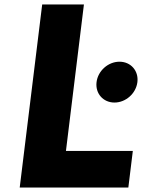

<svg xmlns="http://www.w3.org/2000/svg" viewBox="-20 -845 667 865"><path d="M518.3 -567C467.3 -567 421.2 -526 415 -475C408.7 -424 444.7 -383 495.7 -383C546.7 -383 592.7 -424 599 -475C605.2 -526 569.3 -567 518.3 -567ZM358.1 -825H170.1L68.8 0H558.2L578.4 -165H277.1Z"/></svg>

Font: Hussar
Style: BdSuprExtOblOne
Weight: 700
Foundry: Cannot Into Space Fonts
Version: Version 2.00